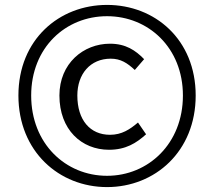

<svg xmlns="http://www.w3.org/2000/svg" viewBox="-20 -750 872 782"><path d="M416 12C611 12 777 -133 777 -361C777 -589 611 -730 416 -730C221 -730 55 -589 55 -361C55 -133 221 12 416 12ZM416 -34C247 -34 107 -165 107 -361C107 -556 247 -684 416 -684C584 -684 725 -556 725 -361C725 -165 584 -34 416 -34ZM424 -140C492 -140 535 -167 575 -203L542 -251C509 -223 476 -201 428 -201C347 -201 295 -261 295 -361C295 -449 348 -511 431 -511C471 -511 498 -494 529 -465L567 -509C532 -545 492 -572 428 -572C320 -572 222 -492 222 -361C222 -222 312 -140 424 -140Z"/></svg>

Font: Spoqa Han Sans Neo
Style: Regular
Weight: 400
Designer: [Spoqa Han Sans Neo] Dong-huui Kim ___ Younghwa Kang ___ Yujin Lee ___ [Noto Sans] Ryoko NISHIZUKA ____ (kana & ideograp
Foundry: Spoqa (http://www.spoqa-han-sans.com)
Version: Version 1.100;hotconv 1.0.109;makeotfexe 2.5.65596